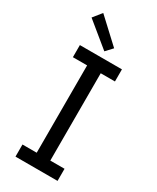

<svg xmlns="http://www.w3.org/2000/svg" viewBox="-235 -1006 878 1073"><g transform="rotate(30 204.0 -470.0)"><path d="M68.4 -78.1H160.2V-641.6H68.4V-719.7H339.8V-641.6H248V-78.1H339.8V0H68.4ZM47.9 -885.7 91.8 -940.4 243.2 -799.8 204.1 -757.8Z"/></g></svg>

Font: Reddit Sans Fudge
Style: Regular
Weight: 400
Designer: Stephen Hutchings
Foundry: Reddit
Version: Version 1.011